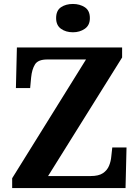

<svg xmlns="http://www.w3.org/2000/svg" viewBox="-20 -955 707 975"><path d="M41.8 0V-49.9L416.8 -653H220.1Q173.2 -653 157.7 -627.9Q142.1 -602.8 138.1 -561.7L133.1 -507.7H60.8L65.8 -714H600.1V-663.1L224.1 -61H440.2Q481.2 -61 502.8 -75.7Q524.5 -90.4 533.8 -113.3Q543.2 -136.1 545.2 -161L550.2 -206.3H622.5L617.5 0ZM350.4 -791.1Q314.3 -791.1 289.6 -808.9Q265 -826.7 265 -863Q265 -901.5 289.6 -918.2Q314.3 -934.9 350.4 -934.9Q385 -934.9 410.7 -918.2Q436.4 -901.5 436.4 -863Q436.4 -826.7 410.7 -808.9Q385 -791.1 350.4 -791.1Z"/></svg>

Font: Noto Serif Lao
Style: Regular
Weight: 400
Designer: Monotype Design Team
Foundry: Monotype Imaging Inc.
Version: Version 2.003